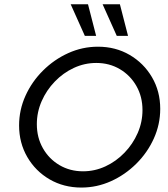

<svg xmlns="http://www.w3.org/2000/svg" viewBox="-20 -853 776 886"><path d="M355.6 12.5Q274.3 12.5 209 -25.3Q143.8 -63.2 105.9 -128.5Q68.1 -193.8 68.1 -274.3Q68.1 -345.8 97.6 -411.1Q127.1 -476.4 178.5 -527.4Q229.9 -578.5 295.1 -608Q360.4 -637.5 431.9 -637.5Q513.2 -637.5 578.1 -599.7Q643.1 -561.8 681.2 -496.9Q719.4 -431.9 719.4 -350.7Q719.4 -279.2 689.9 -213.9Q660.4 -148.6 609 -97.6Q557.6 -46.5 492.4 -17Q427.1 12.5 355.6 12.5ZM363.2 -62.5Q417.4 -62.5 466.7 -85.4Q516 -108.3 554.5 -148.3Q593.1 -188.2 615.3 -238.9Q637.5 -289.6 637.5 -345.1Q637.5 -406.9 609.4 -456.2Q581.2 -505.6 533 -534Q484.7 -562.5 424.3 -562.5Q370.1 -562.5 320.8 -539.6Q271.5 -516.7 233 -476.7Q194.4 -436.8 172.2 -386.1Q150 -335.4 150 -279.9Q150 -218.1 178.1 -168.8Q206.2 -119.4 254.5 -91Q302.8 -62.5 363.2 -62.5ZM518.8 -687.5 453.5 -833.3H533.3L570.8 -687.5ZM371.5 -687.5 306.2 -833.3H386.1L423.6 -687.5Z"/></svg>

Font: Afacad
Style: Italic
Weight: 400
Italic angle: -14°
Designer: Kristian Moeller
Foundry: Dicotype
Version: Version 1.000